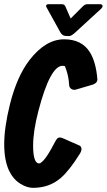

<svg xmlns="http://www.w3.org/2000/svg" viewBox="-20 -906 519 934"><path d="M323.7 -815.9 382.8 -875Q392.6 -884.8 403.3 -885.7Q406.2 -885.7 410.2 -885.7H465.8Q479 -885.7 479 -876Q478.5 -869.6 471.7 -863.3L341.8 -744.1Q325.2 -730.5 316.9 -730.5Q315.4 -730.5 314.5 -730.5L296.9 -731.4Q283.2 -732.9 274.4 -747.6Q273.9 -748.5 273.4 -749L207 -869.1Q200.2 -879.9 209 -884.3Q212.4 -885.7 216.8 -885.7H277.3Q291.5 -885.7 295.4 -879.4Q296.4 -877.4 297.9 -875ZM453.6 -521.5Q455.1 -503.9 433.6 -495.1L347.7 -469.7Q340.8 -467.8 332 -470.7Q317.4 -476.6 316.4 -492.2Q315.4 -503.4 314.5 -512.7Q310.5 -547.4 295.9 -584Q290 -585.9 284.2 -585.9Q224.1 -585.4 167 -367.2Q141.1 -268.1 141.1 -197.3Q141.1 -118.7 166 -111.3H174.8Q183.6 -117.7 191.9 -126Q211.9 -147 246.1 -212.9Q252.9 -226.1 258.3 -231.9Q267.6 -241.7 286.1 -233.4L366.2 -198.2Q370.6 -196.3 373.5 -191.9Q381.3 -178.7 369.1 -159.2Q317.4 -76.2 275.4 -40Q219.7 7.8 140.6 7.8Q111.3 7.8 78.1 -12.7Q43.5 -34.7 23.4 -77.1Q0.5 -127.9 0.5 -203.6Q0.5 -286.6 28.3 -398.4Q62.5 -534.7 123.5 -613.8Q201.7 -714.8 292 -714.8Q378.4 -714.8 417.5 -651.4Q446.8 -604 453.6 -521.5Z"/></svg>

Font: Allan
Style: Bold
Weight: 700
Version: Version 1.005